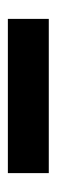

<svg xmlns="http://www.w3.org/2000/svg" viewBox="152 -909 144 488"><g transform="rotate(-90 224.0 -665.0)"><path d="M28 -717H420V-613H28Z"/></g></svg>

Font: Enso
Style: Bold
Weight: 700
Designer: Coji Morishita
Foundry: UNDERFOREST DESIGN
Version: Version 1.000